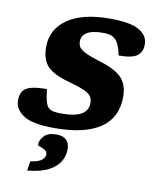

<svg xmlns="http://www.w3.org/2000/svg" viewBox="-85 -597 718 890"><g transform="rotate(10 274.0 -152.0)"><path d="M129.5 -159Q135.5 -92 152 -75Q162 -65 176.8 -62Q191.5 -59 216 -59Q339 -59 339 -129.5Q339 -148 330.8 -160.8Q322.5 -173.5 297.8 -184.8Q273 -196 224 -209.5Q150.5 -229.5 121 -260.2Q91.5 -291 91.5 -351.5Q91.5 -434 161.2 -482.8Q231 -531.5 361 -531.5Q457.5 -531.5 498.8 -507.2Q540 -483 540 -441.5Q540 -406 516.5 -388Q493 -370 429.5 -370Q418 -427.5 396.5 -445Q385.5 -454.5 372.2 -457.8Q359 -461 340 -461Q289.5 -461 265.2 -445.8Q241 -430.5 241 -404Q241 -388 248.2 -376.5Q255.5 -365 279.2 -353.5Q303 -342 352 -327Q426 -304 454.8 -271.8Q483.5 -239.5 483.5 -185Q483.5 -86 409.8 -36.5Q336 13 195.5 13Q90 13 48 -15Q6 -43 6 -85Q6 -110 16 -126.5Q26 -143 52.5 -151Q79 -159 129.5 -159ZM133.5 101Q133.5 79.5 151.8 60Q170 40.5 209 40.5Q272 40.5 272 101Q272 128.5 257.2 155.5Q242.5 182.5 206 202.5Q169.5 222.5 104.5 229L111 184.5Q152.5 178 165.8 165.5Q179 153 179 140Q179 127 167.8 120.2Q156.5 113.5 145 109.8Q133.5 106 133.5 101Z"/></g></svg>

Font: Newsreader Caption
Style: Bold Italic
Weight: 700
Italic angle: -17°
Designer: Hugues Gentile
Foundry: Production Type
Version: Version 1.001